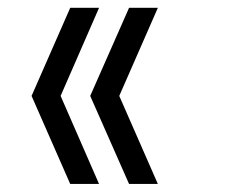

<svg xmlns="http://www.w3.org/2000/svg" viewBox="-20 -458 588 478"><path d="M301.3 -438.5H373L276.9 -219.2L373 0H301.3L204.6 -219.2ZM154.8 -438.5H226.6L130.9 -219.2L226.6 0H154.8L58.6 -219.2Z"/></svg>

Font: Aeronef
Style: Regular
Weight: 400
Designer: Peter Wiegel - CAT-Fonts Germany
Foundry: CAT-Fonts, Peter Wiegel
Version: Version 0.002